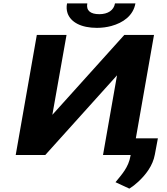

<svg xmlns="http://www.w3.org/2000/svg" viewBox="-20 -918 990 1137"><path d="M716 -711 290 -238 374 -711H198L73 0H248L673 -472L590 0H767L892 -711ZM568 -834C516 -834 489 -855 497 -898H377C373 -877 374 -858 380 -840C399 -786 461 -753 554 -753C584 -753 613 -757 639 -764C709 -783 769 -825 782 -898H661C654 -857 619 -834 568 -834ZM664 161 746 199C765 187 782 174 799 158C842 118 885 64 897 -3L915 -99H771L753 4C741 74 701 115 664 161Z"/></svg>

Font: Asimov
Style: XWidIt
Weight: 500
Designer: Google
Version: Version 2.000980; 2014